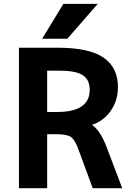

<svg xmlns="http://www.w3.org/2000/svg" viewBox="-20 -982 690 1004"><path d="M226.6 -280.3V2H79.1V-732.4H282.2Q446.3 -732.4 521.5 -680.7Q596.7 -628.9 596.7 -526.4Q596.7 -455.1 557.6 -400.4Q520.5 -348.6 460.9 -329.1Q503.9 -300.8 537.1 -213.9L619.1 2H464.8L387.7 -207Q371.1 -252 350.1 -266.1Q329.1 -280.3 275.4 -280.3ZM311.5 -961.9H491.2L332 -779.3H200.2ZM292 -612.3H226.6V-396.5H279.3Q449.2 -396.5 449.2 -512.7Q449.2 -564.5 413.6 -588.4Q377.9 -612.3 292 -612.3Z"/></svg>

Font: Gen Shin Gothic Bold
Style: Bold
Weight: 700
Designer: [Source Han Sans]
Ryoko NISHIZUKA  (kana & ideographs); Paul D. Hunt (Latin, Greek & Cyrillic); Wenlong ZHANG  (bopomofo
Version: Version 1.002.20150607